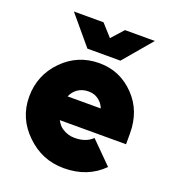

<svg xmlns="http://www.w3.org/2000/svg" viewBox="-131 -797 807 907"><g transform="rotate(20 272.5 -344.0)"><path d="M85 -700 205 -557H371L492 -700H342L288 -640L234 -700ZM531 -195V-250Q531 -363 460 -436Q387 -512 283 -512Q175 -512 100 -436Q24 -359 24 -250Q24 -142 104 -65Q183 12 292 12Q412 12 488 -65L381 -172Q349 -140 292 -140Q257 -140 229 -159Q219 -165 211.5 -174.5Q204 -184 198 -195ZM280 -369Q311 -369 332 -352Q351 -338 361 -313H194Q204 -336 223 -351Q247 -369 280 -369Z"/></g></svg>

Font: Unageo
Style: ExtraBold
Weight: 800
Designer: Richard Sepsi
Foundry: Richard Sepsi
Version: Version 2.000